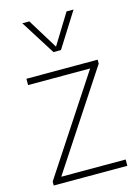

<svg xmlns="http://www.w3.org/2000/svg" viewBox="-122 -875 675 941"><g transform="rotate(-15 216.0 -404.0)"><path d="M30.5 0V-20L359.5 -520.5V-508H36.5V-540H398V-520L69 -19.5V-32H404V0ZM198.5 -632 87.5 -808H123L224 -644H211L312 -808H347.5L236.5 -632Z"/></g></svg>

Font: Encode Sans Condensed Thin Thin
Style: Regular
Weight: 250
Version: Version 3.002